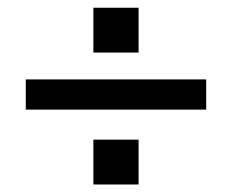

<svg xmlns="http://www.w3.org/2000/svg" viewBox="-20 -556 612 506"><path d="M226.1 -417.5V-535.6H345.2V-417.5ZM47.9 -267.1V-346.7H523.4V-267.1ZM226.1 -69.8V-188H345.2V-69.8Z"/></svg>

Font: Acari Sans SemiBold
Style: Italic
Weight: 600
Italic angle: -13°
Designer: Alfredo Marco Pradil and Stefan Peev
Foundry: Hanken Design Co.
Version: Version 1.045;January 11, 2019;FontCreator 11.5.0.2425 64-bi